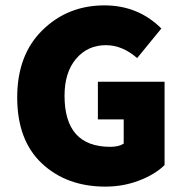

<svg xmlns="http://www.w3.org/2000/svg" viewBox="-20 -682 686 714"><path d="M372 12Q228 12 136 -74Q44 -160 44 -320Q44 -478 138 -570Q232 -662 368 -662Q494 -662 580 -576L490 -466Q435 -514 374 -514Q306 -514 263 -463.5Q220 -413 220 -326Q220 -136 390 -136Q422 -136 440 -148V-238H344V-378H592V-68Q556 -33 497 -10.5Q438 12 372 12Z"/></svg>

Font: Assistant ExtraBold
Style: Regular
Weight: 800
Designer: Hebrew By Ben Nathan, Latin by Paul Hunt
Version: Version 2.001;PS 002.001;hotconv 1.0.88;makeotf.lib2.5.64775